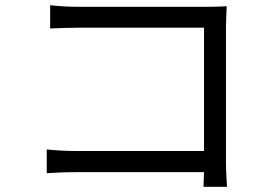

<svg xmlns="http://www.w3.org/2000/svg" viewBox="-20 -706 1040 735"><path d="M159 -134V-43C186 -45 231 -47 272 -47H761L759 9H849C848 -7 845 -52 845 -88V-604C845 -628 847 -659 848 -682C828 -681 798 -680 774 -680H281C249 -680 205 -682 172 -686V-597C195 -598 245 -600 282 -600H761V-128H270C228 -128 185 -131 159 -134Z"/></svg>

Font: Noto Sans HK
Style: Regular
Weight: 400
Designer: Ryoko NISHIZUKA 西塚涼子 (kana, bopomofo & ideographs); Paul D. Hunt (Latin, Greek & Cyrillic); Sandoll Communications 산돌커뮤니
Foundry: Adobe
Version: Version 2.004;hotconv 1.0.118;makeotfexe 2.5.65603